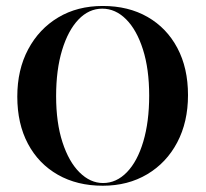

<svg xmlns="http://www.w3.org/2000/svg" viewBox="-20 -602 679 634"><path d="M319.4 11.3Q234.7 11.3 171 -25Q107.3 -61.3 72.2 -127.4Q37.1 -193.5 37.1 -283.1Q37.1 -371.8 73 -439.1Q108.9 -506.5 172.2 -544.4Q235.5 -582.3 319.4 -582.3Q404 -582.3 467.3 -546Q530.6 -509.7 565.7 -443.5Q600.8 -377.4 600.8 -287.9Q600.8 -199.2 565.3 -131.9Q529.8 -64.5 466.1 -26.6Q402.4 11.3 319.4 11.3ZM320.2 2.4Q364.5 2.4 399.2 -33.5Q433.9 -69.4 453.2 -134.7Q472.6 -200 472.6 -286.3Q472.6 -374.2 452 -438.7Q431.5 -503.2 396.4 -538.3Q361.3 -573.4 317.7 -573.4Q273.4 -573.4 239.1 -537.5Q204.8 -501.6 185.1 -436.7Q165.3 -371.8 165.3 -284.7Q165.3 -196.8 186.3 -132.3Q207.3 -67.7 242.7 -32.7Q278.2 2.4 320.2 2.4Z"/></svg>

Font: Playfair 144pt SemiCondensed
Style: Bold
Weight: 700
Width: 4
Designer: Claus Eggers Sørensen
Foundry: Claus Eggers Sørensen
Version: Version 2.203